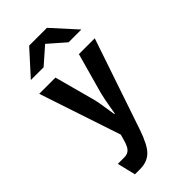

<svg xmlns="http://www.w3.org/2000/svg" viewBox="-277 -863 1054 1054"><g transform="rotate(-45 250.0 -336.0)"><path d="M59.1 -650.9 186 -791H324.2L451.2 -650.9H352.1L254.9 -735.8L158.2 -650.9ZM196.3 -89.8 38.1 -564.9H164.1L228 -328.1Q231.9 -314 237.5 -280.5Q243.2 -247.1 251 -194.8H254.9L258.3 -215.8Q272.5 -299.8 280.3 -328.1L346.2 -564.9H469.2L289.1 -33.7Q259.3 53.2 227.1 85.4Q193.4 119.1 137.2 119.1H97.2L71.3 12.2H123Q157.7 12.2 173.8 -20.5Q177.7 -28.3 181.2 -38.1Q184.6 -47.9 188 -60.1Z"/></g></svg>

Font: BIZ UDGothic
Style: Bold
Weight: 700
Monospace: yes
Designer: TypeBank Co., Ltd.
Foundry: Morisawa Inc.
Version: Version 1.05